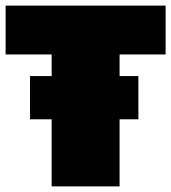

<svg xmlns="http://www.w3.org/2000/svg" viewBox="-25 -664 610 684"><path d="M159 0V-239H82V-393H159V-470H-5V-644H565V-470H401V-393H468V-239H401V0Z"/></svg>

Font: Boz Display
Style: Regular
Weight: 900
Version: Version 2.000; ttfautohint (v1.8.3)